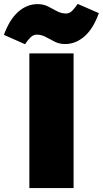

<svg xmlns="http://www.w3.org/2000/svg" viewBox="-95 -961 525 981"><path d="M55 0V-688H281V0ZM33 -735 -75 -783Q-46 -862 -1.5 -901Q43 -940 97 -940Q127 -940 150.5 -928Q174 -916 196 -904Q218 -892 243 -892Q260 -892 273.5 -905.5Q287 -919 302 -941L410 -894Q382 -815 337 -775.5Q292 -736 238 -736Q208 -736 184.5 -748Q161 -760 139 -772Q117 -784 92 -784Q76 -784 62 -771Q48 -758 33 -735Z"/></svg>

Font: Paytone One
Style: Regular
Weight: 400
Designer: Vernon Adams
Foundry: Vernon Adams
Version: Version 1.002; ttfautohint (v1.8.4.7-5d5b);gftools[0.9.23]